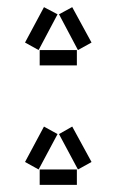

<svg xmlns="http://www.w3.org/2000/svg" viewBox="-20 -517 356 537"><path d="M50 -398 88 -377 141 -477 103 -497ZM145 -477 198 -377 236 -398 182 -497ZM91 -334H195V-377H91ZM50 -64 88 -43 141 -142 103 -163ZM145 -142 198 -43 236 -64 182 -163ZM91 0H195V-43H91Z"/></svg>

Font: Anthony
Style: Regular
Weight: 400
Designer: Sun Young Oh
Foundry: Velvetyne Type Foundry
Version: Version 1.000;hotconv 1.0.109;makeotfexe 2.5.65596